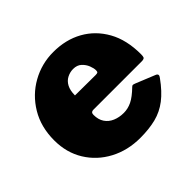

<svg xmlns="http://www.w3.org/2000/svg" viewBox="-136 -696 863 863"><g transform="rotate(-45 295.0 -265.0)"><path d="M227 -212Q227 -182 240.5 -162Q254 -142 277.5 -132Q301 -122 330 -122Q356 -122 381 -134Q406 -146 439 -178Q443 -182 446.5 -182.5Q450 -183 460 -179L551 -142Q569 -135 555 -118Q519 -68 482.5 -40Q446 -12 402.5 -1Q359 10 303 10Q223 10 159 -24Q95 -58 58 -118Q21 -178 21 -256Q21 -341 59.5 -405Q98 -469 161.5 -504.5Q225 -540 299 -540Q378 -540 439 -506Q500 -472 535.5 -408.5Q571 -345 571 -254Q571 -241 568.5 -235.5Q566 -230 553 -229H242Q235 -229 231 -225Q227 -221 227 -212ZM360 -332Q370 -332 373.5 -334.5Q377 -337 377 -346Q377 -359 370 -377Q363 -395 348 -409Q333 -423 308 -423Q288 -423 269.5 -413.5Q251 -404 240.5 -384Q230 -364 230 -333Z"/></g></svg>

Font: Libre Franklin Black
Style: Regular
Weight: 900
Designer: Pablo Impallari, Rodrigo Fuenzalida, Nhung Nguyen
Foundry: Impallari Type
Version: Version 3.000